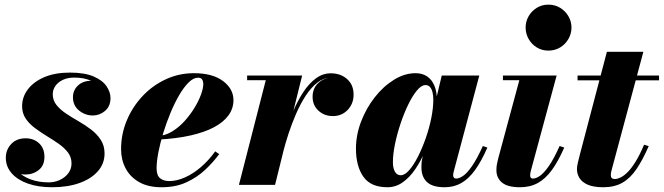

<svg xmlns="http://www.w3.org/2000/svg" viewBox="-20 -778 2794 808"><path d="M199.5 10Q141 10 97.2 -5.5Q53.5 -21 29 -49Q4.5 -77 4.5 -114Q4.5 -148 27.2 -172Q50 -196 87.5 -196Q122 -196 144.5 -175Q167 -154 167 -118Q167 -81.5 143 -62.5Q119 -43.5 86.5 -43.5Q64.5 -43.5 46 -53.5Q27.5 -63.5 16.5 -79.5Q5.5 -95.5 5.5 -114H32.5Q32.5 -82.5 53.2 -59.2Q74 -36 108.5 -23.2Q143 -10.5 184.5 -10.5Q210.5 -10.5 232.5 -21Q254.5 -31.5 267.8 -49.5Q281 -67.5 281 -90Q281 -116.5 266 -136.2Q251 -156 227.5 -172.5Q204 -189 177.2 -205.2Q150.5 -221.5 126.8 -239.2Q103 -257 88 -279.2Q73 -301.5 73 -331Q73 -370 97.5 -402.2Q122 -434.5 167 -453.5Q212 -472.5 274 -472.5Q336 -472.5 373.8 -456.2Q411.5 -440 428.2 -415.2Q445 -390.5 445 -365.5Q445 -330.5 422 -311.2Q399 -292 370.5 -292Q338.5 -292 312.8 -312.8Q287 -333.5 287 -369Q287 -398 308 -418Q329 -438 363.5 -438Q395 -438 419.5 -418.2Q444 -398.5 444 -365.5H420.5Q420.5 -387 405.2 -406.8Q390 -426.5 361.2 -439Q332.5 -451.5 292 -451.5Q265 -451.5 244.8 -442Q224.5 -432.5 213.2 -416.5Q202 -400.5 202 -381.5Q202 -355.5 217.8 -336Q233.5 -316.5 258.2 -300Q283 -283.5 311 -267.5Q339 -251.5 363.8 -232.5Q388.5 -213.5 404.2 -189.2Q420 -165 420 -132Q420 -89.5 392 -57.5Q364 -25.5 314.5 -7.8Q265 10 199.5 10Z M660 10Q603 10 565.2 -11.8Q527.5 -33.5 508.5 -69.8Q489.5 -106 489.5 -150Q489.5 -213.5 513.5 -271Q537.5 -328.5 579.8 -373.5Q622 -418.5 677.5 -444.2Q733 -470 796 -470Q874.5 -470 918.5 -437Q962.5 -404 962.5 -356.5Q962.5 -322 942 -293.2Q921.5 -264.5 881.5 -243Q841.5 -221.5 782 -208Q722.5 -194.5 643.5 -190.5V-205.5Q675.5 -207 704.5 -224.8Q733.5 -242.5 757.2 -269Q781 -295.5 798.8 -324.8Q816.5 -354 826 -380.5Q835.5 -407 835.5 -424Q835.5 -435.5 830.8 -443.2Q826 -451 813.5 -451Q794 -451 773.8 -431Q753.5 -411 734 -377.5Q714.5 -344 697.5 -303Q680.5 -262 667.2 -219Q654 -176 646.5 -137Q639 -98 639 -70Q639 -39.5 653.8 -27.8Q668.5 -16 692.5 -16Q723.5 -16 758 -31.2Q792.5 -46.5 825.5 -74.8Q858.5 -103 885.5 -141L902.5 -129.5Q877.5 -95.5 843.5 -63.5Q809.5 -31.5 764.5 -10.8Q719.5 10 660 10Z M985.5 0 1098.5 -440.5H1020V-460H1251.5L1137.5 0ZM1160 -138Q1169.5 -178.5 1183 -224Q1196.5 -269.5 1215.2 -313Q1234 -356.5 1257.5 -392Q1281 -427.5 1309.8 -448.5Q1338.5 -469.5 1372 -469.5Q1413.5 -469.5 1440.8 -445.2Q1468 -421 1468 -380Q1468 -341.5 1443.2 -315.5Q1418.5 -289.5 1380.5 -289.5Q1345 -289.5 1320.2 -312.2Q1295.5 -335 1295.5 -370.5Q1295.5 -407 1320.2 -429.5Q1345 -452 1382 -452Q1418.5 -452 1442.8 -433.8Q1467 -415.5 1467 -380L1447.5 -380.5Q1447.5 -413.5 1426.5 -432Q1405.5 -450.5 1371 -450.5Q1341 -450.5 1314.8 -429.8Q1288.5 -409 1266.2 -374.8Q1244 -340.5 1226 -299Q1208 -257.5 1194.2 -215.5Q1180.5 -173.5 1171.5 -138Z M1610.5 10Q1540 10 1509 -34.5Q1478 -79 1478 -152.5Q1478 -210 1499.5 -266.2Q1521 -322.5 1557 -368.5Q1593 -414.5 1637.8 -442.2Q1682.5 -470 1729 -470Q1757.5 -470 1777.8 -456.2Q1798 -442.5 1808.5 -416.5Q1819 -390.5 1819 -353.5Q1819 -332.5 1813.5 -297.8Q1808 -263 1796.5 -222Q1785 -181 1767.8 -140.2Q1750.5 -99.5 1727.2 -65.5Q1704 -31.5 1674.8 -10.8Q1645.5 10 1610.5 10ZM1666.5 -40.5Q1683.5 -40.5 1702.2 -62Q1721 -83.5 1739 -119Q1757 -154.5 1771.8 -196.8Q1786.5 -239 1795 -281.2Q1803.5 -323.5 1803.5 -358.5Q1803.5 -377.5 1799.8 -391.2Q1796 -405 1789 -412.5Q1782 -420 1770.5 -420Q1753.5 -420 1734.8 -397.5Q1716 -375 1698 -338Q1680 -301 1665.5 -257.5Q1651 -214 1642.2 -171.5Q1633.5 -129 1633.5 -95.5Q1633.5 -70.5 1642 -55.5Q1650.5 -40.5 1666.5 -40.5ZM1851.5 10Q1800 10 1776.8 -12Q1753.5 -34 1753.5 -73.5Q1753.5 -83.5 1754 -91Q1754.5 -98.5 1755.5 -103.5L1771.5 -179L1797 -259.5L1811 -343L1839 -460H1997L1889 -54.5Q1887 -47 1887 -39.5Q1887 -34.5 1890.2 -30.5Q1893.5 -26.5 1900 -26.5Q1912 -26.5 1928.8 -37.8Q1945.5 -49 1966.2 -78.8Q1987 -108.5 2012 -163.5L2031 -157Q2006 -99.5 1979.2 -62.5Q1952.5 -25.5 1921.5 -7.8Q1890.5 10 1851.5 10Z M2168.5 10Q2116 10 2092.5 -9.8Q2069 -29.5 2069 -62Q2069 -77.5 2072 -91Q2075 -104.5 2077 -112.5L2165.5 -440.5H2096.5V-460H2322.5L2213.5 -57.5Q2212.5 -53.5 2211.8 -49Q2211 -44.5 2211 -40Q2211 -34 2213.8 -30.2Q2216.5 -26.5 2223 -26.5Q2235.5 -26.5 2252 -37.8Q2268.5 -49 2289.5 -78.8Q2310.5 -108.5 2335 -163.5L2354.5 -157Q2329.5 -99.5 2302.5 -62.5Q2275.5 -25.5 2243.2 -7.8Q2211 10 2168.5 10ZM2288 -565Q2260.5 -565 2238.8 -578.5Q2217 -592 2204.5 -614.2Q2192 -636.5 2192 -662Q2192 -687.5 2204.5 -709.5Q2217 -731.5 2238.8 -745Q2260.5 -758.5 2288 -758.5Q2315.5 -758.5 2337.5 -745Q2359.5 -731.5 2372.2 -709.5Q2385 -687.5 2385 -662Q2385 -636.5 2372.2 -614.2Q2359.5 -592 2337.5 -578.5Q2315.5 -565 2288 -565Z M2519 10Q2477 10 2452.8 -1Q2428.5 -12 2418.2 -29.5Q2408 -47 2408 -65.5Q2408 -79 2412.5 -96.2Q2417 -113.5 2420.5 -128.5L2534 -560H2687.5L2555 -66.5Q2553.5 -61 2552 -54.5Q2550.5 -48 2550.5 -41Q2550.5 -24.5 2567.5 -24.5Q2577.5 -24.5 2591.2 -31Q2605 -37.5 2621 -53.2Q2637 -69 2654.5 -97.2Q2672 -125.5 2690.5 -169L2710 -163Q2684.5 -104.5 2658.2 -66Q2632 -27.5 2598.8 -8.8Q2565.5 10 2519 10ZM2410.5 -440V-460H2753.5V-440Z"/></svg>

Font: Bodoni Moda ExtraBold
Style: Italic
Weight: 800
Italic angle: -13°
Version: Version 2.005